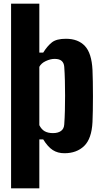

<svg xmlns="http://www.w3.org/2000/svg" viewBox="-20 -820 563 1040"><path d="M40 200V-800H193V-535H214Q236.5 -571 261.2 -590.5Q286 -610 337 -610Q403 -610 439.8 -571Q476.5 -532 481 -441Q482 -416 482.8 -378Q483.5 -340 483.5 -298.5Q483.5 -257 482.8 -219.8Q482 -182.5 481 -159Q476.5 -68.5 435.8 -29.2Q395 10 329 10Q292.5 10 265.8 -7.2Q239 -24.5 214 -65H193V200ZM267 -99Q294 -99 310.2 -110.5Q326.5 -122 328 -146Q330.5 -180 331.5 -220Q332.5 -260 332.5 -302Q332.5 -344 331.5 -384Q330.5 -424 328 -458Q326.5 -479 314 -490Q301.5 -501 276 -501Q253 -501 228 -489.2Q203 -477.5 193 -458V-142Q204.5 -119 222.2 -109Q240 -99 267 -99Z"/></svg>

Font: Big Shoulders Text Thin Black
Style: Regular
Weight: 900
Version: Version 2.002